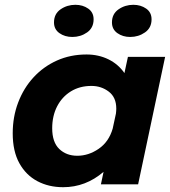

<svg xmlns="http://www.w3.org/2000/svg" viewBox="-20 -768 708 800"><path d="M243 12Q183 12 135.5 -13.2Q88 -38.5 60.5 -88.2Q33 -138 33 -212.5Q33 -281.5 55.8 -341.2Q78.5 -401 119.8 -445.8Q161 -490.5 217.2 -515.8Q273.5 -541 340.5 -541Q390.5 -541 431.8 -520.8Q473 -500.5 498.5 -463.5L513 -531H668L555.5 0H400.5L411.5 -52Q337 12 243 12ZM197.5 -233.5Q197.5 -175.5 227 -147.2Q256.5 -119 302 -119Q349 -119 391.2 -148Q433.5 -177 449.5 -232L463 -294.5Q464.5 -306.5 464.5 -315.5Q464.5 -362.5 433.2 -386.2Q402 -410 361 -410Q312 -410 275.2 -387.2Q238.5 -364.5 218 -324.8Q197.5 -285 197.5 -233.5ZM281.5 -614Q250 -614 227.5 -630Q205 -646 205 -674.5Q205 -710 232.2 -729Q259.5 -748 294 -748Q325 -748 347.5 -732.2Q370 -716.5 370 -687.5Q370 -652 343 -633Q316 -614 281.5 -614ZM522.5 -614Q491.5 -614 469 -630Q446.5 -646 446.5 -674.5Q446.5 -710 473.8 -729Q501 -748 535.5 -748Q566.5 -748 589 -732.2Q611.5 -716.5 611.5 -687.5Q611.5 -652 584.2 -633Q557 -614 522.5 -614Z"/></svg>

Font: Epilogue
Style: Bold Italic
Weight: 700
Italic angle: -12°
Designer: Tyler Finck
Foundry: Etcetera Type Co
Version: Version 2.111; ttfautohint (v1.8.3)